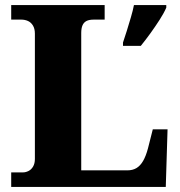

<svg xmlns="http://www.w3.org/2000/svg" viewBox="-20 -734 707 754"><path d="M24 0V-57H70Q81 -57 92 -62.5Q103 -68 110 -80Q117 -92 117 -110V-602Q117 -621 109.5 -633.5Q102 -646 90 -651.5Q78 -657 63 -657H24V-714H391V-657H349Q330 -657 319.5 -651.5Q309 -646 304 -634.5Q299 -623 299 -604V-65H480Q501 -65 516 -74Q531 -83 542 -102Q553 -121 561 -151L580 -226H638L631 0ZM463 -567Q470 -587 478 -613Q486 -639 494 -666Q502 -693 506 -714H633V-704Q624 -683 607 -656.5Q590 -630 570.5 -603Q551 -576 533 -554H463Z"/></svg>

Font: Noto Serif Hebrew ExtraBold
Style: Regular
Weight: 800
Version: Version 2.003